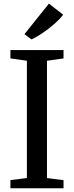

<svg xmlns="http://www.w3.org/2000/svg" viewBox="-20 -1012 398 1032"><path d="M124.5 -55V-685.5L36 -698V-743H321.5V-698L232.5 -685.5V-55L321.5 -43.5V0H36V-44ZM150 -800.5H149L111.5 -828.5L243 -992.5L319.5 -933Q303.5 -911 274 -885Q244.5 -859 211 -836Q177.5 -813 150 -800.5Z"/></svg>

Font: Merriweather Text
Style: Regular
Weight: 400
Designer: Eben Sorkin
Foundry: Eben Sorkin
Version: Version 2.100; ttfautohint (v1.7.19-72a1) -l 8 -r 50 -G 200 